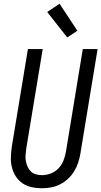

<svg xmlns="http://www.w3.org/2000/svg" viewBox="-20 -997 541 1025"><path d="M203 8Q175 8 148 2Q121 -4 99.5 -19Q78 -34 64 -56Q50 -78 43.5 -104Q37 -130 38 -158Q39 -186 43 -214L129 -735H208L120 -203Q118 -186 116.5 -169.5Q115 -153 118 -137Q121 -121 127.5 -106.5Q134 -92 145 -81.5Q156 -71 172 -66.5Q188 -62 204 -62Q228 -62 251.5 -71Q275 -80 292.5 -98.5Q310 -117 319 -140.5Q328 -164 332 -187L422 -735H501L409 -176Q405 -152 397 -128Q389 -104 375.5 -82Q362 -60 342.5 -42Q323 -24 300 -12.5Q277 -1 252 3.5Q227 8 203 8ZM339 -797 232 -933 298 -977 393 -833Z"/></svg>

Font: Iosevka Curly
Style: Italic
Weight: 400
Italic angle: -9°
Monospace: yes
Designer: Belleve Invis
Foundry: Belleve Invis
Version: Version 22.1.2; ttfautohint (v1.8.4)